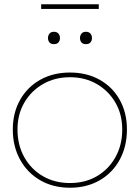

<svg xmlns="http://www.w3.org/2000/svg" viewBox="-20 -870 655 900"><path d="M308 10Q229 10 168.5 -25Q108 -60 74 -122Q40 -184 40 -263Q40 -341 74 -401.5Q108 -462 168.5 -496Q229 -530 308 -530Q387 -530 447.5 -496Q508 -462 541.5 -401.5Q575 -341 575 -263Q575 -184 541.5 -122Q508 -60 447.5 -25Q387 10 308 10ZM308 -12Q379 -12 434 -44Q489 -76 521 -133Q553 -190 553 -263Q553 -334 521 -389Q489 -444 434 -476Q379 -508 308 -508Q237 -508 181.5 -476Q126 -444 94 -389Q62 -334 62 -263Q62 -190 94 -133Q126 -76 181.5 -44Q237 -12 308 -12ZM383 -663Q369 -663 362 -671Q355 -679 355 -692Q355 -704 362 -712.5Q369 -721 383 -721Q396 -721 403.5 -713Q411 -705 411 -692Q411 -679 404 -671Q397 -663 383 -663ZM233 -663Q219 -663 212 -671Q205 -679 205 -692Q205 -704 212 -712.5Q219 -721 233 -721Q246 -721 253.5 -713Q261 -705 261 -692Q261 -679 254 -671Q247 -663 233 -663ZM173 -828V-850H443V-828Z"/></svg>

Font: Lexend Thin
Style: Regular
Weight: 100
Designer: Bonnie Shaver-Troup, Thomas Jockin
Foundry: Lexend
Version: Version 1.007; ttfautohint (v1.8.3)